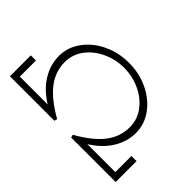

<svg xmlns="http://www.w3.org/2000/svg" viewBox="-88 -966 1298 1298"><g transform="rotate(45 560.5 -317.0)"><path d="M1066 -200V0H641L635 -21Q758 -90 815 -164.5Q872 -239 872 -330Q872 -403 828.5 -461.5Q785 -520 713.5 -553.5Q642 -587 561 -587Q480 -587 408 -553.5Q336 -520 292.5 -461.5Q249 -403 249 -330Q249 -239 306.5 -164.5Q364 -90 486 -21L480 0H55V-200H104V-46H370Q282 -101 237 -175Q192 -249 192 -332Q192 -414 242 -483.5Q292 -553 376.5 -593.5Q461 -634 561 -634Q660 -634 744.5 -593.5Q829 -553 879 -483.5Q929 -414 929 -332Q929 -250 883.5 -175.5Q838 -101 750 -46H1017V-200Z"/></g></svg>

Font: BioRhyme Expanded Light
Style: Regular
Weight: 300
Width: 7
Designer: Aoife Mooney
Foundry: Aoife Mooney Type
Version: Version 1.000